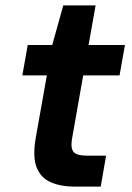

<svg xmlns="http://www.w3.org/2000/svg" viewBox="-20 -693 492 713"><path d="M257 0Q205 0 168 -16.5Q131 -33 116 -71.5Q101 -110 112 -177L154 -413H63L83 -526H174L215 -673H335L309 -526H444L424 -413H289L247 -175Q242 -141 254 -128Q266 -115 302 -115H374L354 0Z"/></svg>

Font: DM Sans 9pt
Style: Bold Italic
Weight: 700
Italic angle: -10°
Version: Version 4.004;gftools[0.9.30]